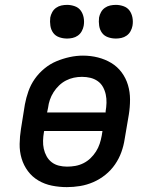

<svg xmlns="http://www.w3.org/2000/svg" viewBox="-20 -759 640 787"><path d="M254 8Q223 8 193 2Q163 -4 137.5 -19Q112 -34 94.5 -57.5Q77 -81 68.5 -109.5Q60 -138 60.5 -169Q61 -200 66 -231L82 -331Q87 -358 96.5 -385Q106 -412 122.5 -435.5Q139 -459 162 -478Q185 -497 211.5 -508Q238 -519 265.5 -525Q293 -531 320 -531Q352 -531 381.5 -523.5Q411 -516 436 -501Q461 -486 478.5 -462.5Q496 -439 504.5 -410.5Q513 -382 513 -351Q513 -320 508 -289L491 -189Q487 -162 477.5 -135.5Q468 -109 451.5 -85Q435 -61 412 -42.5Q389 -24 362.5 -12.5Q336 -1 308.5 3.5Q281 8 254 8ZM413 -298V-303Q416 -320 416.5 -337.5Q417 -355 413.5 -371.5Q410 -388 402 -402.5Q394 -417 380.5 -426.5Q367 -436 350.5 -440Q334 -444 316 -444Q299 -444 282.5 -440.5Q266 -437 250.5 -429Q235 -421 222 -408.5Q209 -396 199.5 -381Q190 -366 184.5 -350Q179 -334 177 -317L173 -298ZM255 -76Q272 -76 289 -79Q306 -82 322 -90Q338 -98 351 -110.5Q364 -123 373.5 -138Q383 -153 388.5 -169.5Q394 -186 397 -203L400 -222H161L160 -217Q157 -200 156.5 -182.5Q156 -165 159.5 -149Q163 -133 171 -118.5Q179 -104 192 -94Q205 -84 221.5 -80Q238 -76 255 -76Q255 -76 255 -76Q255 -76 255 -76ZM455 -601Q438 -601 422.5 -606.5Q407 -612 398 -624.5Q389 -637 386.5 -653.5Q384 -670 386 -687Q388 -698 394 -709Q400 -720 410 -727Q420 -734 431.5 -736.5Q443 -739 455 -739Q471 -739 486.5 -733.5Q502 -728 511 -715.5Q520 -703 523 -686.5Q526 -670 523 -653Q521 -642 515 -631Q509 -620 499 -613Q489 -606 477.5 -603.5Q466 -601 455 -601ZM255 -601Q238 -601 222.5 -606.5Q207 -612 198 -624.5Q189 -637 186.5 -653.5Q184 -670 186 -687Q188 -698 194 -709Q200 -720 210 -727Q220 -734 231.5 -736.5Q243 -739 255 -739Q271 -739 286.5 -733.5Q302 -728 311 -715.5Q320 -703 323 -686.5Q326 -670 323 -653Q321 -642 315 -631Q309 -620 299 -613Q289 -606 277.5 -603.5Q266 -601 255 -601Z"/></svg>

Font: Iosevka Etoile Medium Oblique
Style: Regular
Weight: 500
Italic angle: -9°
Designer: Belleve Invis
Foundry: Belleve Invis
Version: Version 15.5.2; ttfautohint (v1.8.4)